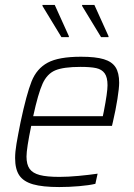

<svg xmlns="http://www.w3.org/2000/svg" viewBox="-20 -747 540 775"><path d="M41 -109Q41 -134 46.5 -166.5Q52 -199 63 -254Q87 -367 107.5 -418.5Q128 -470 172.5 -494Q217 -518 307 -518Q366 -518 399 -508Q432 -498 446.5 -475.5Q461 -453 461 -413Q461 -392 454 -347.5Q447 -303 436 -256L432 -239H106Q87 -147 87 -115Q87 -83 99.5 -65.5Q112 -48 140.5 -40.5Q169 -33 220 -33Q254 -33 297 -37Q340 -41 374 -46L365 -5Q340 1 299 4.5Q258 8 219 8Q152 8 113.5 -3Q75 -14 58 -39Q41 -64 41 -109ZM395 -278 399 -297Q414 -374 414 -403Q414 -435 402.5 -451Q391 -467 368.5 -472Q346 -477 305 -477Q236 -477 203 -463Q170 -449 152 -409.5Q134 -370 114 -278ZM228 -597 152 -722 151 -727H201L258 -601V-597ZM388 -597 312 -722 311 -727H361L418 -601V-597Z"/></svg>

Font: Saira Semi Condensed ExtraLight
Style: Italic
Weight: 200
Width: 4
Italic angle: -12°
Designer: Hector Gatti with collaboration of the Omnibus-Type team
Foundry: Omnibus-Type
Version: Version 1.001; ttfautohint (v1.8)